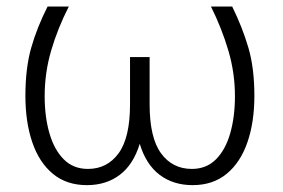

<svg xmlns="http://www.w3.org/2000/svg" viewBox="-20 -548 853 579"><path d="M242.2 10.3Q180.7 10.3 139.4 -23.9Q98.1 -58.1 77.4 -118.9Q56.6 -179.7 56.6 -258.8Q56.6 -342.8 74.2 -404.3Q91.8 -465.8 123.5 -528.3H187.5Q153.8 -462.4 134.3 -395.5Q114.7 -328.6 114.7 -258.3Q114.7 -195.3 129.2 -145.8Q143.6 -96.2 172.4 -67.4Q201.2 -38.6 245.1 -38.6Q303.2 -38.6 337.6 -85.7Q372.1 -132.8 372.1 -233.4V-376H431.2V-233.4Q431.2 -132.8 465.6 -85.7Q500 -38.6 558.6 -38.6Q602.1 -38.6 630.9 -67.1Q659.7 -95.7 674.1 -145.5Q688.5 -195.3 688.5 -258.3Q688.5 -328.1 668.7 -395.3Q648.9 -462.4 616.2 -528.3H680.2Q711.4 -464.8 729.2 -403.6Q747.1 -342.3 747.1 -258.8Q747.1 -179.7 726.1 -118.9Q705.1 -58.1 663.6 -23.9Q622.1 10.3 561 10.3Q502.4 10.3 461.4 -20.8Q420.4 -51.8 401.4 -114.3Q382.3 -51.8 341.3 -20.8Q300.3 10.3 242.2 10.3Z"/></svg>

Font: Roboto Slab Light
Style: Regular
Weight: 300
Designer: Google
Version: Version 2.000; ttfautohint (v1.8.1.43-b0c9)